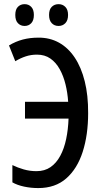

<svg xmlns="http://www.w3.org/2000/svg" viewBox="-20 -909 500 938"><path d="M160.6 -642.1Q131.3 -642.1 105.5 -633.5Q79.6 -625 54.7 -609.9L23.9 -687Q56.2 -706.5 91.3 -715.8Q126.5 -725.1 167.5 -725.1Q223.1 -725.6 268.1 -700.7Q313 -675.8 345 -627.9Q377 -580.1 394 -511.7Q411.1 -443.4 410.6 -356Q410.6 -250 384 -167.2Q357.4 -84.5 303.7 -37.4Q250 9.8 167 9.8Q131.3 9.8 97.9 2.7Q64.5 -4.4 40.5 -18.1V-102.5Q66.4 -89.8 96.2 -81.3Q126 -72.8 158.2 -72.8Q198.2 -72.8 226.8 -92.5Q255.4 -112.3 274.4 -147.7Q293.5 -183.1 303.2 -229.7Q313 -276.4 314.9 -329.6H102.1V-411.6H313Q310.1 -456.1 300 -497.1Q290 -538.1 271.7 -571Q253.4 -604 226.1 -623Q198.7 -642.1 160.6 -642.1ZM54.7 -835.9Q54.7 -862.8 67.6 -875.7Q80.6 -888.7 100.1 -888.7Q120.1 -888.7 132.8 -875.2Q145.5 -861.8 145.5 -835.9Q145.5 -809.6 132.8 -795.9Q120.1 -782.2 100.1 -782.2Q80.6 -782.2 67.6 -795.7Q54.7 -809.1 54.7 -835.9ZM219.7 -835.9Q219.7 -862.8 232.9 -875.7Q246.1 -888.7 266.1 -888.7Q286.1 -888.7 299.3 -875.2Q312.5 -861.8 312.5 -835.9Q312.5 -809.6 299.3 -795.9Q286.1 -782.2 266.1 -782.2Q245.6 -782.2 232.7 -795.9Q219.7 -809.6 219.7 -835.9Z"/></svg>

Font: Open Sans Condensed Medium
Style: Regular
Weight: 500
Width: 3
Designer: Monotype Design Team
Foundry: Monotype Imaging Inc.
Version: Version 3.000